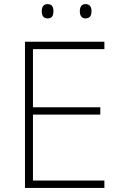

<svg xmlns="http://www.w3.org/2000/svg" viewBox="-20 -918 591 938"><path d="M184 -863C184 -843 192 -828 212 -828C235 -828 241 -843 241 -863C241 -883 235 -898 212 -898C192 -898 184 -883 184 -863ZM370 -863C370 -843 378 -828 397 -828C420 -828 427 -843 427 -863C427 -883 420 -898 397 -898C378 -898 370 -883 370 -863ZM490 0V-36H141V-358H470V-394H141V-678H490V-714H102V0Z"/></svg>

Font: Noto Sans Telugu ExtraLight
Style: Regular
Weight: 200
Designer: Jelle Bosma - Monotype Design Team
Foundry: Monotype Imaging Inc.
Version: Version 2.005